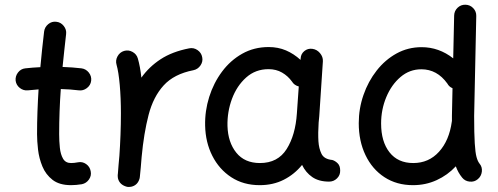

<svg xmlns="http://www.w3.org/2000/svg" viewBox="-20 -730 2069 797"><path d="M358.4 -394.5Q356 -376 340.6 -364.3Q325.2 -352.5 306.6 -355Q271.5 -359.4 232.4 -360.4Q229 -314 227.3 -267.3Q225.6 -220.7 225.6 -173.3Q225.6 -144 228.5 -116.5Q231.4 -88.9 241.9 -71Q252.4 -53.2 274.9 -53.2Q288.1 -53.2 303.2 -56.2Q321.8 -60.1 337.4 -49.1Q353 -38.1 356.4 -19.5Q360.4 -1 349.4 14.9Q338.4 30.8 319.8 34.7Q307.6 36.6 296.4 37.6Q285.2 38.6 274.9 38.6Q226.6 38.6 198.2 16.6Q169.9 -5.4 156 -39.1Q142.1 -72.8 137.9 -108.9Q133.8 -145 133.8 -173.3Q133.8 -220.2 135.5 -266.6Q137.2 -313 140.1 -358.9Q117.7 -357.4 96.2 -355Q77.6 -353 62.5 -364.7Q47.4 -376.5 44.9 -395Q43 -413.6 54.7 -429Q66.4 -444.3 85 -446.3Q115.2 -449.7 147.5 -451.2Q150.9 -488.3 154.8 -525.4Q158.7 -562.5 163.1 -599.1Q165.5 -617.7 180.4 -629.9Q195.3 -642.1 213.9 -639.6Q232.4 -637.7 244.6 -622.3Q256.8 -606.9 254.4 -588.4Q250.5 -554.2 246.8 -520Q243.2 -485.8 239.7 -452.1Q281.2 -450.7 318.4 -446.3Q336.9 -443.8 348.9 -428.5Q360.8 -413.1 358.4 -394.5Z M510.3 45.9Q503.4 44.9 497.1 42Q474.1 32.2 469.2 8.3Q469.2 7.8 469.2 7.3Q469.2 6.8 469.2 6.3Q468.3 1 468.8 -4.9Q468.8 -6.3 469.2 -7.8Q470.7 -26.9 472.2 -45.9Q473.6 -64.9 475.6 -83.5Q478.5 -125 480.2 -170.2Q481.9 -215.3 481.9 -259.8Q481.9 -322.3 477.1 -377.2Q472.2 -432.1 463.9 -460.9Q458.5 -479 467.8 -496.1Q477.1 -513.2 495.1 -518.6Q513.2 -523.9 530 -514.6Q546.9 -505.4 552.2 -487.3Q557.1 -470.2 560.8 -450.2Q564.5 -430.2 566.9 -407.7Q598.6 -452.6 646.7 -484.1Q694.8 -515.6 765.1 -529.3Q783.7 -533.2 799.8 -522.2Q815.9 -511.2 819.3 -492.7Q823.2 -474.6 812.3 -458.5Q801.3 -442.4 782.7 -438.5Q702.6 -422.9 659.4 -375.5Q616.2 -328.1 596.7 -252.7Q577.1 -177.2 567.9 -78.1Q564.5 -33.2 560.5 4.4Q560.1 10.3 557.6 16.1Q557.6 16.1 557.6 16.6Q557.1 17.1 557.1 17.6Q547.9 40.5 523.4 45.4Q522.5 45.4 522 45.4Q522 45.4 521.5 45.4Q516.1 46.4 510.3 45.9Z M1346.2 23.9Q1303.7 23.9 1276.4 5.1Q1249 -13.7 1233.9 -45.4Q1202.1 -6.3 1158 16.1Q1113.8 38.6 1058.1 38.6Q990.2 38.6 939.9 5.6Q889.6 -27.3 861.3 -83.3Q833 -139.2 831.5 -208.5Q830.1 -269.5 848.4 -327.6Q866.7 -385.7 901.6 -432.6Q936.5 -479.5 985.6 -507.1Q1034.7 -534.7 1095.2 -534.7Q1134.3 -534.7 1167 -520.8Q1199.7 -506.8 1227.5 -481.4L1228 -487.8Q1229 -506.3 1243.4 -518.1Q1257.8 -529.8 1276.4 -527.3Q1295.4 -524.9 1308.3 -509.5Q1321.3 -494.1 1320.3 -475.6L1305.2 -247.1Q1304.2 -233.9 1302.7 -221.2Q1301.3 -201.7 1301 -180.2Q1300.8 -158.7 1301.8 -143.6Q1303.7 -113.8 1314.5 -91.6Q1325.2 -69.3 1359.4 -65.9Q1371.1 -62.5 1381.6 -52.2Q1392.1 -42 1392.1 -22Q1392.6 -2.9 1378.9 10.5Q1365.2 23.9 1346.2 23.9ZM1059.1 -53.2Q1133.3 -53.2 1169.9 -111.3Q1206.5 -169.4 1212.4 -259.8L1220.2 -371.1Q1201.2 -376 1191.9 -391.6Q1175.3 -414.6 1150.9 -428.7Q1126.5 -442.9 1094.7 -442.9Q1040.5 -442.9 1001.7 -408.2Q962.9 -373.5 942.9 -319.6Q922.9 -265.6 924.3 -207Q926.3 -139.2 960.9 -96.2Q995.6 -53.2 1059.1 -53.2Z M1730 -534.2Q1802.2 -534.2 1861.3 -487.8L1865.2 -665.5Q1865.7 -684.6 1879.4 -697.8Q1893.1 -710.9 1912.1 -710.4Q1931.2 -710 1944.3 -696.3Q1957.5 -682.6 1957 -663.6L1948.2 -249Q1948.2 -174.8 1950.7 -135.5Q1953.1 -96.2 1958 -78.4Q1962.9 -60.5 1970.2 -51.3Q1982.4 -37.1 1980.2 -17.8Q1978 1.5 1963.4 13.7Q1949.2 25.9 1929.7 23.9Q1910.2 22 1898.4 7.3Q1881.3 -13.7 1872.1 -39.6Q1837.9 -2.9 1792.5 17.8Q1747.1 38.6 1694.3 38.6Q1626.5 38.6 1575.7 5.4Q1524.9 -27.8 1497.1 -86.2Q1469.2 -144.5 1469.2 -218.8Q1469.2 -279.3 1488.8 -335.7Q1508.3 -392.1 1543.5 -437Q1578.6 -481.9 1626.2 -508.1Q1673.8 -534.2 1730 -534.2ZM1562 -217.3Q1562 -142.1 1596.9 -97.7Q1631.8 -53.2 1695.3 -53.2Q1759.8 -53.2 1802.2 -99.9Q1844.7 -146.5 1855.5 -225.1Q1855.5 -226.6 1856 -228Q1856 -237.8 1856 -250L1858.4 -363.8Q1844.2 -369.6 1836.9 -383.3Q1794.4 -442.4 1729 -442.4Q1680.2 -442.4 1642.6 -410.4Q1605 -378.4 1583.5 -326.9Q1562 -275.4 1562 -217.3Z"/></svg>

Font: Mikhak-FD Medium
Style: Regular
Weight: 500
Designer: Amin Abedi
Version: Version 3.2